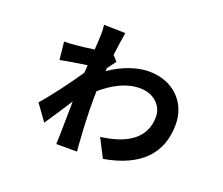

<svg xmlns="http://www.w3.org/2000/svg" viewBox="-117 -833 1233 1060"><g transform="rotate(20 500.0 -303.5)"><path d="M328 -585 324 -512C284 -506 242 -501 217 -499C190 -496 175 -496 150 -496L161 -391C203 -400 275 -411 317 -417L314 -372C269 -304 177 -181 132 -132L200 -37C228 -77 272 -145 308 -201L305 -8C305 4 304 33 303 51H425C423 32 420 4 420 -10C414 -88 411 -179 411 -243L412 -299C478 -356 553 -397 632 -397C721 -397 769 -337 769 -279C769 -154 674 -89 517 -69L573 40C785 3 886 -106 886 -276C886 -404 792 -501 649 -501C582 -501 497 -474 421 -420L422 -438L460 -489L432 -520C439 -578 447 -628 452 -655L326 -658C328 -644 330 -607 328 -585Z"/></g></svg>

Font: Noto Sans JP
Style: Bold
Weight: 700
Designer: Ryoko NISHIZUKA 西塚涼子 (kana, bopomofo & ideographs); Paul D. Hunt (Latin, Greek & Cyrillic); Sandoll Communications 산돌커뮤니
Foundry: Adobe
Version: Version 2.004;hotconv 1.0.118;makeotfexe 2.5.65603